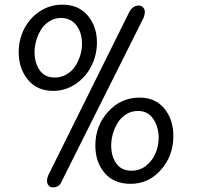

<svg xmlns="http://www.w3.org/2000/svg" viewBox="-20 -787 851 822"><path d="M577.1 -369.1Q645.5 -369.1 683.8 -322Q722.2 -274.9 722.2 -205.1Q722.2 -120.6 669.4 -60.3Q616.7 0 539.1 0Q467.8 0 428 -46.4Q388.2 -92.8 388.2 -164.1Q388.2 -249 443.1 -309.1Q498 -369.1 577.1 -369.1ZM543.9 -56.2Q580.1 -56.2 607.2 -78.9Q634.3 -101.6 646.7 -132.8Q659.2 -164.1 659.2 -196.8Q659.2 -243.7 636.2 -277.8Q613.3 -312 570.8 -312Q543 -312 520.3 -297.9Q497.6 -283.7 483.9 -261.2Q470.2 -238.8 463.1 -213.6Q456.1 -188.5 456.1 -164.1Q456.1 -117.7 478 -86.9Q500 -56.2 543.9 -56.2ZM208 -397.9Q138.7 -397.9 99.4 -445.8Q60.1 -493.7 60.1 -564Q60.1 -619.1 84.7 -665.8Q109.4 -712.4 152.3 -739.7Q195.3 -767.1 247.1 -767.1Q315.9 -767.1 355.5 -720.7Q395 -674.3 395 -605Q395 -550.3 370.4 -502.7Q345.7 -455.1 302.5 -426.5Q259.3 -397.9 208 -397.9ZM213.9 -455.1Q241.7 -455.1 264.9 -468.5Q288.1 -481.9 302 -503.4Q315.9 -524.9 323.5 -549.8Q331.1 -574.7 331.1 -599.1Q331.1 -647 307.1 -678.5Q283.2 -710 241.2 -710Q213.9 -710 191.4 -695.8Q168.9 -681.6 155.5 -659.7Q142.1 -637.7 135 -612.8Q127.9 -587.9 127.9 -564Q127.9 -518.1 149.7 -486.6Q171.4 -455.1 213.9 -455.1ZM186 -35.2 532.2 -732.9Q546.9 -763.2 574.2 -763.2Q585.9 -763.2 593 -754.9Q600.1 -746.6 600.1 -734.9Q598.6 -717.3 591.8 -705.1L238.8 0Q235.8 5.4 226.8 10.3Q217.8 15.1 205.1 15.1Q194.8 15.1 188 7.1Q181.2 -1 181.2 -14.2Q182.1 -25.9 186 -35.2Z"/></svg>

Font: BPreplay
Style: Italic
Weight: 400
Italic angle: -6°
Designer: Magenta/George Triantafyllakos
Foundry: Magenta/George Triantafyllakos
Version: Version 1.00